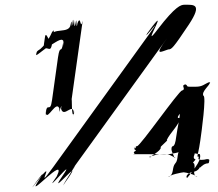

<svg xmlns="http://www.w3.org/2000/svg" viewBox="-20 -845 916 808"><path d="M192 -654C222 -672 245 -691 249 -665C243 -624 252 -707 246 -667C238 -611 233 -664 224 -603L199 -424C191 -365 179 -420 172 -369C166 -328 179 -408 173 -368C179 -336 218 -427 230 -387C224 -346 243 -427 237 -387C249 -346 288 -418 291 -368C285 -327 298 -409 292 -369C279 -338 284 -446 281 -424L328 -758C317 -713 321 -787 306 -747C300 -706 304 -787 298 -747C290 -706 294 -790 289 -751C283 -710 291 -789 285 -749C279 -707 285 -782 277 -741C271 -700 200 -732 194 -692C188 -648 174 -725 169 -687C163 -646 161 -642 174 -642C191 -640 195 -627 202 -679C210 -737 206 -712 200 -712C191 -692 178 -664 150 -639C132 -628 134 -626 132 -613C140 -614 161 -636 192 -654ZM756 -825C742 -825 719 -820 644 -722C567 -620 693 -828 620 -732C548 -632 687 -831 617 -730C545 -626 685 -809 609 -703C537 -603 276 -242 204 -142C116 -20 226 -197 139 -85C63 13 209 -185 141 -83C83 5 266 -203 219 -103C147 -3 311 -204 242 -103C174 -4 337 -198 266 -94C194 6 343 -194 269 -95C196 2 345 -216 277 -122L683 -684C626 -606 656 -627 688 -637C702 -637 707 -640 775 -742C833 -830 796 -825 756 -825ZM823 -254C828 -288 849 -442 836 -442C826 -460 866 -488 863 -498C850 -498 875 -500 862 -500C838 -491 834 -480 803 -480H780C760 -480 773 -486 759 -490C746 -490 768 -488 755 -488C743 -484 764 -469 746 -464C733 -464 570 -230 557 -230C543 -228 561 -223 547 -223C534 -223 560 -220 547 -220C535 -220 561 -211 548 -209C535 -209 561 -208 548 -208C534 -202 556 -199 540 -196H687C692 -196 749 -204 746 -214C733 -214 757 -216 744 -216C720 -207 734 -176 718 -158C702 -140 714 -112 691 -102C678 -102 705 -100 692 -100C690 -109 748 -120 753 -120C758 -120 810 -109 806 -100C793 -100 820 -102 807 -102C786 -112 806 -140 796 -158C783 -158 812 -176 799 -176C787 -185 810 -202 793 -207C780 -207 804 -205 791 -205C782 -200 825 -196 822 -196C818 -196 834 -186 802 -141C771 -97 769 -100 768 -96C763 -97 760 -112 790 -122C819 -122 824 -152 822 -140C821 -136 830 -152 849 -157C861 -157 859 -160 861 -172C857 -179 841 -173 839 -173C836 -173 819 -170 815 -176C817 -188 817 -186 811 -186C810 -191 817 -210 823 -254ZM721 -266C719 -249 715 -229 705 -229C693 -214 716 -188 713 -180C703 -180 726 -182 716 -182C698 -190 695 -197 669 -197C640 -197 633 -192 609 -185C599 -185 621 -182 611 -182C614 -189 655 -208 657 -224C647 -224 692 -256 682 -256C694 -284 738 -324 737 -348C727 -348 724 -349 736 -366C739 -358 728 -316 721 -266Z"/></svg>

Font: Hussar Przerywany
Style: Obl
Weight: 400
Foundry: Cannot Into Space Fonts
Version: Version 0.982